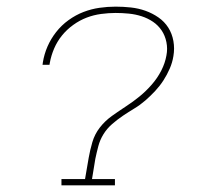

<svg xmlns="http://www.w3.org/2000/svg" viewBox="-20 -558 640 578"><path d="M165 0V-19H236L247 -83Q251 -106 258 -130Q265 -154 280.5 -174Q296 -194 317 -209Q338 -224 359.5 -238Q381 -252 400.5 -268Q420 -284 437 -303.5Q454 -323 465.5 -345.5Q477 -368 481 -391Q485 -411 481 -431Q477 -451 466.5 -466.5Q456 -482 440.5 -492.5Q425 -503 406.5 -509Q388 -515 368 -517Q348 -519 328 -519Q307 -519 284.5 -516Q262 -513 241 -505Q220 -497 200.5 -483Q181 -469 166.5 -451Q152 -433 143 -412Q134 -391 130 -369Q130 -368 129.5 -366Q129 -364 129 -363H108Q108 -364 108.5 -366Q109 -368 109 -370Q113 -395 123 -418Q133 -441 149 -461.5Q165 -482 186.5 -497.5Q208 -513 231.5 -522Q255 -531 279.5 -534.5Q304 -538 328 -538Q351 -538 374 -535.5Q397 -533 418 -525.5Q439 -518 457 -505.5Q475 -493 486.5 -475Q498 -457 502 -434.5Q506 -412 502 -389Q499 -370 491 -351.5Q483 -333 472 -316Q461 -299 447 -284Q433 -269 417.5 -255.5Q402 -242 384.5 -231.5Q367 -221 350 -209.5Q333 -198 317.5 -184.5Q302 -171 291.5 -154Q281 -137 276 -118Q271 -99 267 -80L257 -19H326V0Z"/></svg>

Font: Iosevka Curly Slab ThExObl
Style: Regular
Weight: 100
Width: 7
Italic angle: -9°
Monospace: yes
Designer: Belleve Invis
Foundry: Belleve Invis
Version: Version 11.1.0; ttfautohint (v1.8.3)